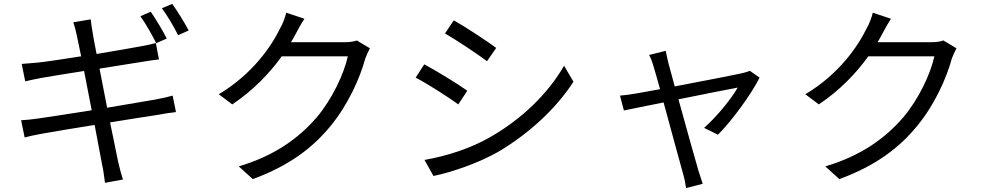

<svg xmlns="http://www.w3.org/2000/svg" viewBox="-20 -872 5040 982"><path d="M833 -675C812 -716 776 -776 751 -812L698 -789C725 -752 759 -691 779 -651ZM489 -521 721 -558C748 -562 778 -567 793 -568L777 -652C760 -647 734 -641 705 -636C663 -628 571 -612 474 -596C463 -653 455 -693 454 -704C450 -726 446 -755 444 -773L355 -758C362 -737 368 -715 373 -690C376 -678 384 -638 395 -584C301 -569 213 -556 174 -552C143 -549 116 -547 91 -545L109 -456C131 -461 157 -467 189 -473C228 -480 315 -494 410 -509L449 -308C335 -290 226 -273 176 -266C150 -262 112 -258 88 -257L106 -169C128 -175 156 -181 194 -188C243 -197 350 -215 464 -233C483 -134 498 -53 502 -31C509 -2 512 29 517 63L609 46C599 17 591 -17 584 -46C579 -68 563 -149 543 -246C642 -262 735 -277 790 -285C827 -292 859 -297 880 -299L863 -383C842 -377 813 -370 775 -363C725 -354 629 -338 528 -321ZM808 -830C836 -792 869 -736 891 -692L945 -716C926 -753 887 -816 861 -852Z M1805 -665C1789 -659 1767 -656 1740 -656H1468C1477 -670 1485 -684 1492 -698C1502 -717 1520 -750 1537 -776L1444 -807C1438 -781 1424 -745 1413 -728C1370 -638 1272 -493 1099 -390L1168 -338C1277 -411 1361 -500 1421 -584H1759C1739 -493 1678 -364 1600 -272C1509 -166 1384 -75 1201 -21L1273 44C1461 -25 1580 -117 1671 -228C1760 -336 1821 -472 1848 -572C1854 -588 1864 -611 1872 -625Z M2301 -768 2256 -701C2315 -667 2423 -595 2471 -559L2518 -627C2475 -659 2360 -735 2301 -768ZM2151 -54 2197 28C2290 9 2428 -38 2529 -96C2688 -190 2826 -319 2913 -454L2865 -536C2784 -395 2652 -265 2486 -170C2385 -112 2261 -73 2151 -54ZM2150 -543 2106 -475C2166 -444 2275 -374 2324 -338L2370 -408C2326 -440 2210 -511 2150 -543Z M3815 -510C3805 -505 3789 -501 3777 -498C3743 -490 3573 -457 3431 -430L3399 -548C3393 -573 3388 -595 3385 -612L3300 -591C3308 -576 3316 -556 3323 -531C3329 -512 3341 -469 3356 -416C3295 -405 3248 -396 3234 -394C3204 -389 3179 -385 3151 -383L3171 -307C3198 -313 3280 -329 3374 -348C3413 -205 3461 -27 3474 18C3481 42 3486 68 3489 90L3574 68C3568 50 3558 19 3552 0C3539 -43 3490 -220 3450 -364C3588 -392 3730 -420 3753 -424C3719 -364 3643 -272 3581 -218L3652 -183C3720 -250 3823 -390 3865 -475Z M4805 -665C4789 -659 4767 -656 4740 -656H4468C4477 -670 4485 -684 4492 -698C4502 -717 4520 -750 4537 -776L4444 -807C4438 -781 4424 -745 4413 -728C4370 -638 4272 -493 4099 -390L4168 -338C4277 -411 4361 -500 4421 -584H4759C4739 -493 4678 -364 4600 -272C4509 -166 4384 -75 4201 -21L4273 44C4461 -25 4580 -117 4671 -228C4760 -336 4821 -472 4848 -572C4854 -588 4864 -611 4872 -625Z"/></svg>

Font: Squished Noto Sans CJK JP Regular
Style: Regular
Weight: 400
Designer: Ryoko NISHIZUKA (kana & ideographs); Paul D. Hunt (Latin, Greek & Cyrillic); Wenlong ZHANG (bopomofo); Sandoll Communica
Foundry: Adobe Systems Incorporated
Version: Version 1.004;PS 1.004;hotconv 1.0.82;makeotf.lib2.5.63406